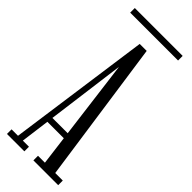

<svg xmlns="http://www.w3.org/2000/svg" viewBox="-262 -827 855 855"><g transform="rotate(45 165.0 -399.5)"><path d="M4.5 0V-29H45L139 -701.5H183L279.5 -29H327V0H171V-29H214.5L146 -564L75.5 -29H114V0ZM82.5 -165.5V-193.5H208.5V-165.5ZM10.5 -770V-799H312V-770Z"/></g></svg>

Font: Imbue 24pt Light
Style: Regular
Weight: 300
Designer: Tyler Finck
Foundry: Etcetera Type Company
Version: Version 1.102